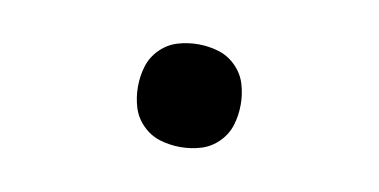

<svg xmlns="http://www.w3.org/2000/svg" viewBox="-33 -213 566 287"><g transform="rotate(10 250.0 -70.0)"><path d="M250 8Q234 8 219 3.5Q204 -1 192.5 -12.5Q181 -24 176.5 -39Q172 -54 172 -70Q172 -86 176.5 -101Q181 -116 192.5 -127.5Q204 -139 219 -143.5Q234 -148 250 -148Q266 -148 281 -143.5Q296 -139 307.5 -127.5Q319 -116 323.5 -101Q328 -86 328 -70Q328 -54 323.5 -39Q319 -24 307.5 -12.5Q296 -1 281 3.5Q266 8 250 8Z"/></g></svg>

Font: Iosevka Curly Slab
Style: Regular
Weight: 400
Monospace: yes
Designer: Belleve Invis
Foundry: Belleve Invis
Version: Version 22.1.2; ttfautohint (v1.8.4)